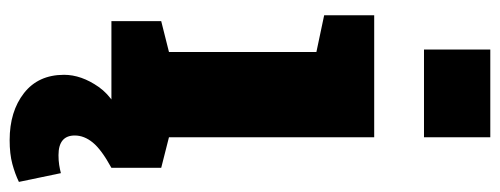

<svg xmlns="http://www.w3.org/2000/svg" viewBox="-330 -472 1006 386"><g transform="rotate(90 173.0 -279.0)"><path d="M22.5 0V-100.1L84.5 -115.7V-412.1L10.7 -427.7V-528.3H255.9V-115.7L317.4 -100.1V0ZM79.6 -628.4V-761.7H255.9V-628.4ZM261.7 204.6Q204.1 204.6 167.2 175.8Q130.4 147 130.4 95.2Q130.4 60.5 154.8 25.6Q179.2 -9.3 239.3 -30.3L317.4 0Q280.8 20 266.6 37.4Q252.4 54.7 252.4 73.7Q252.4 106.4 292 106.4Q302.7 106.4 311.8 105Q320.8 103.5 328.1 101.6L345.7 186Q329.6 193.8 309.6 199.2Q289.6 204.6 261.7 204.6Z"/></g></svg>

Font: Roboto Slab Black
Style: Regular
Weight: 900
Designer: Google
Version: Version 2.000; ttfautohint (v1.8.1.43-b0c9)